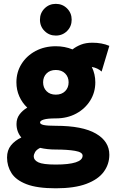

<svg xmlns="http://www.w3.org/2000/svg" viewBox="-20 -764 613 1011"><path d="M66.4 -330.6Q66.4 -384.3 93.3 -427.2Q120.1 -470.2 167.2 -495.4Q214.4 -520.5 273.9 -520.5Q320.8 -520.5 361.8 -503.9Q380.9 -519 406.5 -529.1Q432.1 -539.1 466.3 -539.1Q517.1 -539.1 555.7 -522.5L515.1 -387.2Q495.1 -405.8 463.4 -411.6Q481.9 -373.5 481.9 -330.6Q481.9 -277.3 454.8 -234.1Q427.7 -190.9 380.9 -165.8Q334 -140.6 273.9 -140.6Q230 -140.6 210.4 -134.5Q190.9 -128.4 190.9 -119.1Q190.9 -109.9 210.2 -105.7Q229.5 -101.6 273.9 -101.6Q414.6 -101.6 485.1 -60.5Q555.7 -19.5 555.7 50.8Q555.7 100.6 526.4 140.6Q497.1 180.7 434.8 204.1Q372.6 227.5 273.9 227.5Q175.3 227.5 119.4 205.8Q63.5 184.1 40.3 147.2Q17.1 110.4 17.1 65.4Q17.1 27.3 37.6 1.7Q58.1 -23.9 92.3 -40Q66.9 -70.3 66.9 -111.3Q66.9 -140.1 82.8 -161.4Q98.6 -182.6 123.5 -197.3Q96.7 -222.7 81.5 -256.8Q66.4 -291 66.4 -330.6ZM207 -330.6Q207 -302.2 225.1 -283.9Q243.2 -265.6 273.9 -265.6Q304.7 -265.6 323 -283.9Q341.3 -302.2 341.3 -330.6Q341.3 -358.9 323 -377.2Q304.7 -395.5 273.9 -395.5Q243.2 -395.5 225.1 -377.2Q207 -358.9 207 -330.6ZM415 55.7Q415 37.1 375.2 30.3Q335.4 23.4 273.9 23.4Q229 23.4 191.4 14.6Q172.4 23.9 165 36.4Q157.7 48.8 157.7 60.1Q157.7 79.1 181.9 90.8Q206.1 102.5 273.9 102.5Q342.3 102.5 378.7 90.8Q415 79.1 415 55.7ZM190.4 -660.2Q190.4 -695.3 214.6 -719.5Q238.8 -743.7 273.9 -743.7Q309.1 -743.7 333.3 -719.5Q357.4 -695.3 357.4 -660.2Q357.4 -625 333.3 -600.8Q309.1 -576.7 273.9 -576.7Q238.8 -576.7 214.6 -600.8Q190.4 -625 190.4 -660.2Z"/></svg>

Font: Giphurs
Style: Bold
Weight: 700
Version: Version 0.920; ttfautohint (v1.8.4.7-5d5b)